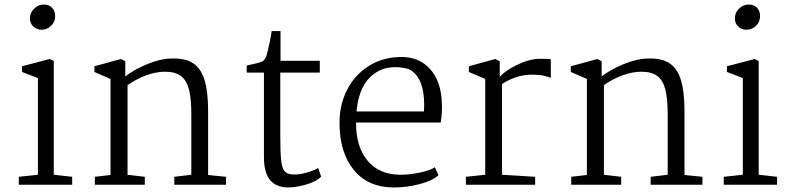

<svg xmlns="http://www.w3.org/2000/svg" viewBox="-20 -814 3475 846"><path d="M223 -743Q223 -717 205 -700Q187 -683 163 -683Q142 -683 127 -697Q112 -711 112 -733Q112 -758 130.5 -776Q149 -794 172 -794Q197 -794 210 -779.5Q223 -765 223 -743ZM217 -545V-44L298 -35V0H63V-35L147 -44V-470L77 -497V-522L199 -554Z M467 -43V-466L396 -497V-522L513 -554L532 -544V-477Q568 -506 626.5 -530.5Q685 -555 732 -556Q793 -559 829 -536.5Q865 -514 881 -462.5Q897 -411 897 -324V-43L976 -35V0H748V-35L823 -44V-311Q823 -378 813 -418.5Q803 -459 778 -478.5Q753 -498 707 -498Q669 -498 626.5 -483Q584 -468 542 -439V-44L618 -35V0H398V-35Z M1216 -546H1389V-494H1215V-219Q1215 -140 1219 -105.5Q1223 -71 1235.5 -58Q1248 -45 1276 -45Q1304 -45 1336.5 -55Q1369 -65 1382 -74L1395 -36Q1376 -15 1331 -1.5Q1286 12 1250 12Q1198 12 1170.5 -20Q1143 -52 1143 -122V-494H1067V-525L1097 -532Q1125 -538 1135 -543Q1145 -548 1153 -565Q1160 -588 1168 -626.5Q1176 -665 1177 -677H1216Z M1927 -359Q1929 -324 1922 -274H1549Q1548 -168 1599.5 -106Q1651 -44 1746 -44Q1787 -44 1832 -54Q1877 -64 1896 -77L1912 -42Q1886 -18 1830 -3Q1774 12 1716 12Q1602 12 1539 -65Q1476 -142 1476 -272Q1476 -354 1510 -419.5Q1544 -485 1604.5 -523Q1665 -561 1742 -563Q1825 -565 1874.5 -510.5Q1924 -456 1927 -359ZM1551 -323H1848L1849 -352Q1849 -473 1783 -509Q1755 -518 1719 -518Q1653 -518 1606.5 -469.5Q1560 -421 1551 -323Z M2118 -44V-466L2046 -497V-522L2162 -554L2182 -544V-475Q2204 -502 2259 -528.5Q2314 -555 2359 -555Q2391 -555 2407 -553V-471Q2403 -472 2390 -476.5Q2377 -481 2361 -483Q2345 -485 2324 -485Q2256 -485 2192 -444V-44L2338 -35V0H2033V-35Z M2566 -43V-466L2495 -497V-522L2612 -554L2631 -544V-477Q2667 -506 2725.5 -530.5Q2784 -555 2831 -556Q2892 -559 2928 -536.5Q2964 -514 2980 -462.5Q2996 -411 2996 -324V-43L3075 -35V0H2847V-35L2922 -44V-311Q2922 -378 2912 -418.5Q2902 -459 2877 -478.5Q2852 -498 2806 -498Q2768 -498 2725.5 -483Q2683 -468 2641 -439V-44L2717 -35V0H2497V-35Z M3329 -743Q3329 -717 3311 -700Q3293 -683 3269 -683Q3248 -683 3233 -697Q3218 -711 3218 -733Q3218 -758 3236.5 -776Q3255 -794 3278 -794Q3303 -794 3316 -779.5Q3329 -765 3329 -743ZM3323 -545V-44L3404 -35V0H3169V-35L3253 -44V-470L3183 -497V-522L3305 -554Z"/></svg>

Font: Martel Light
Style: Regular
Weight: 300
Designer: Dan Reynolds
Foundry: Dan Reynolds
Version: Version 1.001; ttfautohint (v1.1) -l 5 -r 5 -G 72 -x 0 -D la